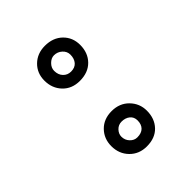

<svg xmlns="http://www.w3.org/2000/svg" viewBox="-137 -525 584 584"><g transform="rotate(-45 155.0 -233.0)"><path d="M77 -377Q77 -409 98.5 -430Q120 -451 153 -451Q188 -451 209.5 -430Q231 -409 231 -377Q231 -343 210 -321.5Q189 -300 153 -300Q119 -300 98 -322Q77 -344 77 -377ZM189 -377Q189 -391 178 -401Q167 -411 152 -411Q140 -411 129.5 -400.5Q119 -390 119 -377Q119 -360 129 -349.5Q139 -339 154 -339Q171 -339 180 -349.5Q189 -360 189 -377ZM80 -92Q80 -124 101 -145.5Q122 -167 156 -167Q190 -167 211.5 -145Q233 -123 233 -92Q233 -58 212.5 -36.5Q192 -15 156 -15Q123 -15 101.5 -37Q80 -59 80 -92ZM192 -91Q192 -106 181.5 -114.5Q171 -123 155 -123Q141 -123 131.5 -113Q122 -103 122 -91Q122 -76 132 -65.5Q142 -55 155 -55Q173 -55 182.5 -64.5Q192 -74 192 -91Z"/></g></svg>

Font: Mali
Style: Regular
Weight: 400
Version: Version 1.000; ttfautohint (v1.6)